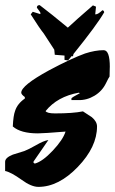

<svg xmlns="http://www.w3.org/2000/svg" viewBox="-35 -691 449 750"><path d="M393 -392Q389 -387 379 -366Q364 -335 334 -317Q304 -299 270 -300H244V-306Q244 -310 277 -327L273 -329Q189 -314 143 -257Q149 -248 180 -248Q250 -248 289 -256Q322 -235 324 -233Q344 -216 344 -197Q344 -117 269 -39Q194 39 115 39Q87 39 49 11Q7 -19 -15 -23V-59Q-15 -75 15 -87Q18 -88 60 -101Q74 -106 106 -124Q135 -141 154 -144L96 -60V-55L101 -52Q131 -60 171 -102.5Q211 -145 221 -177Q135 -170 113 -170Q46 -170 15 -197Q17 -240 24 -258Q33 -286 62 -306V-312Q48 -322 48 -329Q48 -357 156 -416Q242 -462 297 -482Q337 -495 370 -495Q394 -495 394 -429Q394 -439 393 -392ZM252 -480 250 -471 245 -472 231 -455 217 -457V-474L179 -477L177 -497Q164 -518 136 -560Q119 -581 85 -635L93 -645Q103 -642 122 -636Q123 -637 123 -640Q123 -643 109 -661Q109 -671 120 -671Q165 -637 230 -583Q262 -613 328 -670L340 -665Q339 -655 337 -635H339Q348 -635 365 -651Q371 -650 372 -643Q344 -594 252 -480Z"/></svg>

Font: Ode an Erik AH
Style: Regular
Weight: 400
Designer: Andreas Höfeld
Foundry: Fontgrube AH
Version: Version 2.00